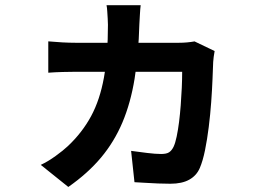

<svg xmlns="http://www.w3.org/2000/svg" viewBox="-20 -650 1040 746"><path d="M526.6 -629.8Q524.8 -616.3 523.6 -593.5Q522.5 -570.6 521.5 -556.4Q518.2 -438.7 503 -344.4Q487.7 -250.2 455.8 -174.6Q423.9 -99.1 372.5 -37.7Q321 23.7 245.4 76.4L138.4 -9.4Q166.4 -22.4 196.3 -44.1Q226.2 -65.7 243.9 -82.5Q299.4 -134.8 333.8 -198.4Q368.2 -262 383.8 -348.4Q399.4 -434.8 399.4 -553.4Q399.4 -562.6 398.5 -577.3Q397.6 -592.1 396.7 -606.4Q395.9 -620.8 393.9 -629.8ZM813.9 -451.7Q812.1 -441.7 810.3 -429.1Q808.5 -416.5 808.3 -409Q807.3 -383.6 805.7 -342.6Q804.1 -301.7 800.6 -253.4Q797.1 -205.1 791.1 -156.7Q785.1 -108.3 776.6 -66.5Q768.1 -24.7 756.3 2.8Q743.7 32.2 715.5 48Q687.3 63.9 641.8 63.9Q619 63.9 594.4 62.9Q569.8 61.9 546 60.4Q522.3 58.9 502.5 57.9L489.4 -63.8Q519.5 -59.6 551.8 -55.7Q584.1 -51.7 606.1 -51.7Q627.1 -51.7 637.1 -58.4Q647.1 -65.1 654.1 -79.1Q661.2 -94 666.4 -119.3Q671.7 -144.5 675.7 -175.9Q679.6 -207.3 682.2 -241.2Q684.8 -275 686.3 -308.6Q687.8 -342.2 687.8 -371.1H273.7Q252.9 -371.1 223.4 -370.3Q194 -369.5 167.6 -367.5V-489.3Q194 -486.8 222.2 -485.3Q250.5 -483.8 273.5 -483.8H675.4Q690.9 -483.8 706.4 -485.2Q721.9 -486.6 735.9 -489.1Z"/></svg>

Font: Shanggu Sans SC VF
Style: Regular
Weight: 250
Designer: GuiWonder
Version: Version 1.021